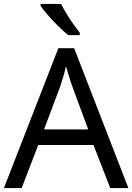

<svg xmlns="http://www.w3.org/2000/svg" viewBox="-20 -964 679 984"><path d="M545 0 459 -221H176L91 0H0L279 -717H360L638 0ZM352 -517Q349 -525 342 -546Q335 -567 328.5 -589.5Q322 -612 318 -624Q311 -593 302 -563.5Q293 -534 287 -517L206 -301H432ZM293 -944Q304 -922 320.5 -894.5Q337 -867 355.5 -841Q374 -815 389 -796V-784H330Q307 -802 278 -830.5Q249 -859 224.5 -887.5Q200 -916 188 -934V-944Z"/></svg>

Font: Noto Sans Hanunoo
Style: Regular
Weight: 400
Designer: Monotype Design Team
Foundry: Monotype Imaging Inc.
Version: Version 2.003; ttfautohint (v1.8.4.7-5d5b)